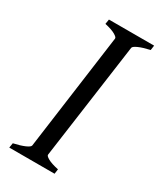

<svg xmlns="http://www.w3.org/2000/svg" viewBox="-161 -675 618 735"><g transform="rotate(30 147.5 -307.5)"><path d="M292 -594.2Q261.2 -587.4 242.7 -579.1Q224.1 -570.8 223.1 -564L151.9 -50.8Q150.9 -44.9 166 -36.4Q181.2 -27.8 212.9 -21L210 0H9.8L13.2 -21Q43.9 -27.8 62.3 -35.9Q80.6 -43.9 82 -50.8L151.9 -564Q152.8 -569.8 137.7 -578.6Q122.6 -587.4 91.8 -594.2L95.2 -615.2H294.9Z"/></g></svg>

Font: Gentium Plus
Style: Italic
Weight: 400
Italic angle: -8°
Designer: J. Victor Gaultney, Annie Olsen, Iska Routamaa
Foundry: SIL International
Version: Version 1.510